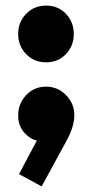

<svg xmlns="http://www.w3.org/2000/svg" viewBox="-20 -501 326 687"><path d="M48 122 123 -19 173 -33Q165 -17 154 -6.5Q143 4 129 4Q97 4 71 -22Q45 -48 45 -88Q45 -130 73.5 -160.5Q102 -191 145 -191Q186 -191 216 -161Q246 -131 246 -88Q246 -71 239.5 -47.5Q233 -24 213 12L129 166ZM145 -278Q102 -278 73.5 -307.5Q45 -337 45 -379Q45 -422 73.5 -451.5Q102 -481 145 -481Q188 -481 216 -451.5Q244 -422 244 -379Q244 -337 216 -307.5Q188 -278 145 -278Z"/></svg>

Font: Outfit Thin ExtraBold
Style: Regular
Weight: 800
Version: Version 1.100;gftools[0.9.27]